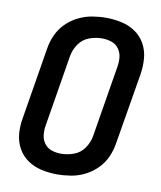

<svg xmlns="http://www.w3.org/2000/svg" viewBox="-84 -810 744 886"><g transform="rotate(10 288.0 -367.5)"><path d="M243 8Q276 8 309 2.5Q342 -3 373 -18.5Q404 -34 429 -59Q454 -84 468 -115.5Q482 -147 487 -179L543 -514Q549 -552 546 -588.5Q543 -625 526 -656Q509 -687 480 -707Q451 -727 415 -735Q379 -743 342 -743Q310 -743 277 -737.5Q244 -732 212.5 -716.5Q181 -701 156 -676Q131 -651 117 -619.5Q103 -588 98 -556L43 -221Q36 -184 39 -147Q42 -110 59 -79Q76 -48 105 -28Q134 -8 170 0Q206 8 243 8ZM245 -89Q222 -89 201 -96Q180 -103 167 -120.5Q154 -138 151.5 -160.5Q149 -183 153 -205L208 -540Q213 -570 231.5 -597Q250 -624 280 -635Q310 -646 340 -646Q363 -646 384 -639Q405 -632 418 -614.5Q431 -597 433.5 -575Q436 -553 432 -530L377 -195Q372 -165 353.5 -138Q335 -111 305 -100Q275 -89 245 -89Z"/></g></svg>

Font: Iosevka Sparkle SmBdObl
Style: Regular
Weight: 600
Italic angle: -9°
Designer: Belleve Invis
Foundry: Belleve Invis
Version: Version 4.5.0; ttfautohint (v1.8.3)